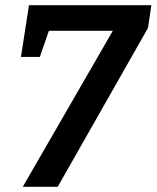

<svg xmlns="http://www.w3.org/2000/svg" viewBox="-20 -722 605 742"><path d="M61 -502 92 -702H565L552 -614L203 0H68L416 -603H169L134 -502Z"/></svg>

Font: Bitter Pro SemiBold
Style: Italic
Weight: 600
Italic angle: -9°
Designer: Sol Matas, and Bitter project Authors
Foundry: Sol Matas
Version: Version 1.010